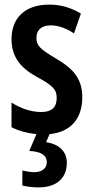

<svg xmlns="http://www.w3.org/2000/svg" viewBox="-20 -573 405 833"><path d="M270 133C270 85 237 52 180 44L195 9C286 0 337 -57 337 -152C337 -238 289 -280 223 -319C154 -360 138 -375 138 -408C138 -444 161 -463 200 -463C235 -463 272 -448 301 -428L331 -514C288 -540 244 -553 194 -553C87 -553 30 -494 30 -403C30 -325 71 -277 139 -240C209 -202 226 -185 226 -148C226 -107 204 -87 159 -87C112 -87 66 -105 30 -128V-21C62 -5 98 5 138 9L107 82C153 84 183 98 183 130C183 159 161 174 128 174C114 174 96 171 77 167V232C98 237 123 240 148 240C226 240 270 199 270 133Z"/></svg>

Font: Noto Sans Hebrew ExtraCondensed SemiBold
Style: Regular
Weight: 600
Width: 2
Designer: Ben Nathan
Foundry: Google LLC
Version: Version 3.001